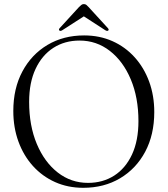

<svg xmlns="http://www.w3.org/2000/svg" viewBox="-20 -882 800 916"><path d="M381.5 -713Q455 -713 516.2 -685.8Q577.5 -658.5 622.2 -609Q667 -559.5 691.5 -492.8Q716 -426 716 -347.5Q716 -239.5 672.8 -158.2Q629.5 -77 553 -31.5Q476.5 14 377 14Q304 14 243 -13.2Q182 -40.5 137.2 -90Q92.5 -139.5 68 -206.5Q43.5 -273.5 43.5 -352.5Q43.5 -460 86.8 -541Q130 -622 206.2 -667.5Q282.5 -713 381.5 -713ZM640.5 -304Q640.5 -416.5 604 -503.2Q567.5 -590 504 -639.2Q440.5 -688.5 359.5 -688.5Q289 -688.5 234.8 -653.8Q180.5 -619 149.8 -553.5Q119 -488 119 -396Q119 -282.5 155.5 -195.5Q192 -108.5 255.5 -59Q319 -9.5 400 -9.5Q470.5 -9.5 524.8 -44.2Q579 -79 609.8 -145Q640.5 -211 640.5 -304ZM496 -736Q491 -732.5 482 -738L380 -804L277.5 -738Q269 -732.5 264 -736Q258 -740.5 265 -748L357 -848.5Q363.5 -855 368.5 -858.8Q373.5 -862.5 380 -862.5Q387 -862.5 391.8 -858.8Q396.5 -855 402.5 -848.5L494.5 -748Q501.5 -740.5 496 -736Z"/></svg>

Font: Fraunces 72pt S000 Light
Style: Regular
Weight: 300
Version: Version 1.000; ttfautohint (v1.8.3)